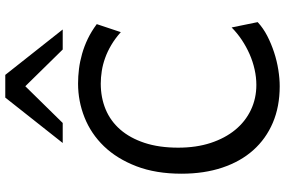

<svg xmlns="http://www.w3.org/2000/svg" viewBox="-190 -840 1043 702"><g transform="rotate(-90 331.0 -489.5)"><path d="M600.6 -68.4Q579.1 -48.3 550.3 -33.4Q521.5 -18.6 490 -8.3Q458.5 2 426.3 7.1Q394 12.2 366.2 12.2Q292 12.2 232.9 -12.9Q173.8 -38.1 132.3 -84.7Q90.8 -131.3 68.6 -197.8Q46.4 -264.2 46.4 -346.7Q46.4 -440.9 73.7 -512Q101.1 -583 146.7 -630.4Q192.4 -677.7 252 -701.4Q311.5 -725.1 376 -725.1Q402.3 -725.1 429.7 -721.7Q457 -718.3 484.6 -710.4Q512.2 -702.6 539.6 -689.5Q566.9 -676.3 593.3 -656.7L564 -568.8Q541 -589.4 517.1 -603.5Q493.2 -617.7 469.2 -626.2Q445.3 -634.8 421.6 -638.4Q397.9 -642.1 376 -642.1Q324.7 -642.1 281.7 -624.3Q238.8 -606.4 207.8 -570.8Q176.8 -535.2 159.2 -482.2Q141.6 -429.2 141.6 -358.9Q141.6 -293 158.9 -240.2Q176.3 -187.5 206.8 -150.4Q237.3 -113.3 279.3 -93.3Q321.3 -73.2 371.1 -73.2Q398.9 -73.2 427.5 -79.6Q456.1 -85.9 483.4 -97.9Q510.7 -109.9 535.6 -126.5Q560.5 -143.1 581.1 -163.6ZM158.7 -781.2 324.7 -991.2H407.7L573.7 -781.2H500.5L366.2 -918L231.9 -781.2Z"/></g></svg>

Font: Andika Phon
Style: Regular
Weight: 400
Designer: Victor Gaultney, Annie Olsen, Julie Remington, Don Collingsworth, Eric Hays, Becca Hirsbrunner
Foundry: SIL International
Version: Version 5.000